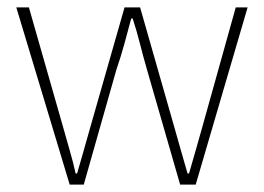

<svg xmlns="http://www.w3.org/2000/svg" viewBox="-20 -498 712 518"><path d="M168 0 24 -478H58L150 -156Q159 -123 168 -92.5Q177 -62 184 -30H188Q197 -62 206 -92.5Q215 -123 224 -156L316 -478H358L450 -156Q459 -123 468 -92.5Q477 -62 486 -30H490Q499 -62 508 -92.5Q517 -123 526 -156L616 -478H648L508 0H466L376 -312Q366 -347 357.5 -380.5Q349 -414 338 -448H334Q325 -414 315.5 -379.5Q306 -345 294 -310L206 0Z"/></svg>

Font: Assistant ExtraLight
Style: Regular
Weight: 200
Designer: Hebrew By Ben Nathan, Latin by Paul Hunt
Version: Version 3.000